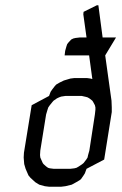

<svg xmlns="http://www.w3.org/2000/svg" viewBox="-20 -708 461 728"><path d="M69.8 -110.8 70.8 -128.9 100.1 -309.1 166 -344.2 171.9 -359.9 178.2 -369.1 188 -381.8 192.9 -387.2 206.1 -395 222.2 -402.8 247.1 -410.2 262.2 -412.1H309.1L323.2 -410.2L330.1 -408.2L317.9 -498H225.1L227.1 -515.1L231.9 -532.2L234.9 -541L241.2 -548.8L250 -558.1L257.8 -562L266.1 -564L282.2 -565.9H308.1L295.9 -653.8L296.9 -663.1L347.2 -688H353L369.1 -565.9H419.9L378.9 -498L402.8 -326.2L403.8 -300.8V-283.2L375 -103L308.1 -67.9L301.8 -50.8L296.9 -43L287.1 -28.8L282.2 -24.9L269 -17.1L252 -7.8L228 -2L211.9 0H166L149.9 -2L128.9 -7.8L113.8 -17.1L95.2 -34.2L87.9 -43L77.1 -67.9L71.8 -85.9ZM131.8 -120.1 132.8 -110.8 136.2 -103 142.1 -89.8 145 -85.9 154.8 -77.1 162.1 -71.8 168.9 -69.8 184.1 -67.9H246.1L262.2 -69.8L270 -71.8L277.8 -76.2L291 -85L296.9 -89.8L307.1 -103L312 -110.8L314 -120.1L318.8 -137.2L339.8 -273.9L341.8 -292V-300.8L339.8 -309.1L333 -321.8L330.1 -326.2L318.8 -335L312 -338.9L305.2 -340.8L290 -344.2H228L211.9 -341.8L204.1 -338.9L195.8 -335L183.1 -326.2L179.2 -321.8L168.9 -309.1L163.1 -300.8L160.2 -292L154.8 -273.9L132.8 -137.2Z"/></svg>

Font: Petahja
Style: Italic
Weight: 400
Designer: T. Christopher White
Version: Version 1.1